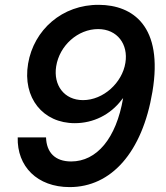

<svg xmlns="http://www.w3.org/2000/svg" viewBox="-20 -757 682 787"><path d="M386 -737.2C234.7 -738.6 118.6 -634.2 95.2 -496.4C71.4 -355.1 156.6 -252.1 286.6 -252.1C362.6 -252.1 432.5 -286.6 479 -348.4L484.7 -355.1C456.3 -188.9 376.1 -95.2 271.7 -95.2C205.3 -95.2 170.5 -132.5 168.7 -193.9H52.6C49.4 -74.9 132.5 9.9 265.6 9.9C435.4 9.9 563.2 -131.7 604.8 -381C650.2 -650.6 523.8 -736.2 386 -737.2ZM210.2 -484.7C223.7 -570.7 299.4 -637.8 382.1 -637.8C461.3 -637.8 506.4 -574.9 494 -499.6C481.2 -418 403.8 -346.6 320.3 -346.6C242.9 -346.6 198.2 -408 210.2 -484.7Z"/></svg>

Font: Magic Ui Pro Semi Bold
Style: Italic
Weight: 600
Italic angle: -9.39999°
Designer: Stefan Endress, Andreas Faust
Version: Version 1.000;FEAKit 1.0